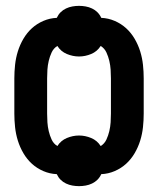

<svg xmlns="http://www.w3.org/2000/svg" viewBox="-20 -588 540 656"><path d="M250 48Q239 48 227.5 46Q216 44 205.5 39Q195 34 187 26Q179 18 174 7Q150 6 128 -3.5Q106 -13 89 -28.5Q72 -44 60 -64.5Q48 -85 41 -107.5Q34 -130 31.5 -153.5Q29 -177 29 -200V-320Q29 -343 31.5 -366.5Q34 -390 41 -412.5Q48 -435 60 -455.5Q72 -476 89 -491.5Q106 -507 128 -516.5Q150 -526 174 -527Q179 -538 187 -546Q195 -554 205.5 -559Q216 -564 227.5 -566Q239 -568 250 -568Q261 -568 272.5 -566Q284 -564 294.5 -559Q305 -554 313 -546Q321 -538 326 -527Q350 -526 372 -516.5Q394 -507 411 -491.5Q428 -476 440 -455.5Q452 -435 459 -412.5Q466 -390 468.5 -366.5Q471 -343 471 -320V-200Q471 -177 468.5 -153.5Q466 -130 459 -107.5Q452 -85 440 -64.5Q428 -44 411 -28.5Q394 -13 372 -3.5Q350 6 326 7Q321 18 313 26Q305 34 294.5 39Q284 44 272.5 46Q261 48 250 48ZM324 -89Q337 -97 343.5 -111Q350 -125 353.5 -140Q357 -155 358 -170Q359 -185 359 -200V-320Q359 -335 358 -350Q357 -365 353.5 -380Q350 -395 343.5 -409Q337 -423 324 -431Q312 -412 291.5 -403.5Q271 -395 250 -395Q229 -395 208.5 -403.5Q188 -412 176 -431Q163 -423 156.5 -409Q150 -395 146.5 -380Q143 -365 142 -350Q141 -335 141 -320V-200Q141 -185 142 -170Q143 -155 146.5 -140Q150 -125 156.5 -111Q163 -97 176 -89Q188 -108 208.5 -116.5Q229 -125 250 -125Q271 -125 291.5 -116.5Q312 -108 324 -89Z"/></svg>

Font: Iosevka Heavy
Style: Regular
Weight: 900
Monospace: yes
Designer: Belleve Invis
Foundry: Belleve Invis
Version: Version 32.5.0; ttfautohint (v1.8.4)